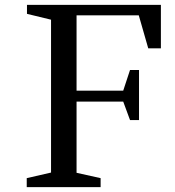

<svg xmlns="http://www.w3.org/2000/svg" viewBox="-20 -770 722 790"><path d="M552 -276H515L487 -352H295V-59L394 -37V0H90V-37L190 -60V-689L91 -713V-750H642V-571H590L551 -707H295V-397H487L515 -482H552Z"/></svg>

Font: Ledger
Style: Regular
Weight: 400
Designer: Denis Masharov
Foundry: Denis Masharov
Version: 1.001